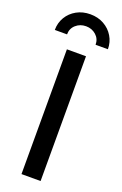

<svg xmlns="http://www.w3.org/2000/svg" viewBox="-200 -1002 668 1052"><g transform="rotate(20 134.0 -476.0)"><path d="M188.5 -727.5V0H77.1V-727.5ZM133.3 -952.1Q177.7 -952.1 212.6 -932.6Q247.6 -913.1 267.8 -879.6Q288.1 -846.2 288.1 -804.7H216.3Q216.3 -838.9 191.9 -860.6Q167.5 -882.3 133.3 -882.3Q98.6 -882.3 74.2 -860.6Q49.8 -838.9 49.8 -804.7H-21.5Q-21.5 -846.2 -1.5 -879.6Q18.6 -913.1 53.7 -932.6Q88.9 -952.1 133.3 -952.1Z"/></g></svg>

Font: Inter 18pt Medium
Style: Regular
Weight: 500
Designer: Rasmus Andersson
Foundry: rsms
Version: Version 4.001;git-66647c0bb